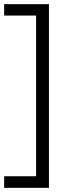

<svg xmlns="http://www.w3.org/2000/svg" viewBox="-20 -727 336 926"><path d="M216 179H0V123H154V-652H0V-707H216Z"/></svg>

Font: Hind Madurai Light
Style: Regular
Weight: 300
Designer: Jyotish Sonowal
Foundry: Indian Type Foundry
Version: Version 1.001;PS 1.0;hotconv 1.0.86;makeotf.lib2.5.63406; tt